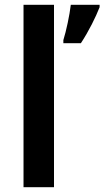

<svg xmlns="http://www.w3.org/2000/svg" viewBox="-20 -780 435 800"><path d="M205 0V-760H78V0ZM395 -750V-760H275C270 -717 256 -651 244 -613V-600H317C350 -650 379 -709 395 -750Z"/></svg>

Font: Noto Sans Georgian SemiBold
Style: Regular
Weight: 600
Designer: Monotype Design Team, Akaki Razmadze
Foundry: Google LLC
Version: Version 2.005